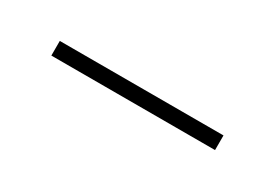

<svg xmlns="http://www.w3.org/2000/svg" viewBox="-15 -105 278 193"><g transform="rotate(30 124.0 -8.5)"><path d="M218 -17V0H28V-17Z"/></g></svg>

Font: Moniqa Cond Heading
Style: Regular
Weight: 400
Width: 3
Designer: Rajesh Rajput
Foundry: Rajesh Rajput
Version: Version 1.000